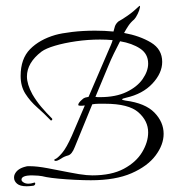

<svg xmlns="http://www.w3.org/2000/svg" viewBox="-20 -620 594 670"><path d="M73 30Q50 30 39.5 21Q29 12 29 0Q29 -7 31 -11Q40 -32 71 -39Q74 -40 77.5 -40Q81 -40 85 -40Q109 -40 146.5 -33Q184 -26 221.5 -18.5Q259 -11 282 -9Q287 -9 292.5 -8.5Q298 -8 302 -8Q369 -8 412 -31Q455 -54 476 -89Q497 -124 497 -158Q497 -198 463 -228Q429 -258 346 -258Q336 -258 325 -258Q314 -258 302 -256L241 -107Q231 -81 217.5 -77.5Q204 -74 194 -67Q177 -56 171.5 -59Q166 -62 173 -65Q181 -68 196.5 -86Q212 -104 231 -147L276 -252Q253 -249 253 -254Q253 -261 267 -273Q272 -278 277.5 -279.5Q283 -281 289 -282L351 -426Q352 -429 357 -440Q362 -451 367 -463Q372 -475 373 -480Q363 -481 351.5 -481.5Q340 -482 329 -482Q287 -482 245.5 -476Q204 -470 172 -460.5Q140 -451 125 -440Q74 -401 74 -353Q74 -326 93 -291Q107 -267 124 -247Q141 -227 161 -207Q164 -204 161 -201Q158 -198 156 -201Q134 -224 109.5 -245.5Q85 -267 68.5 -293Q52 -319 52 -355Q52 -415 85 -448.5Q118 -482 173 -498Q194 -504 231.5 -508.5Q269 -513 312 -513Q345 -513 376 -510Q378 -519 381 -528Q384 -537 393 -545Q406 -552 425.5 -565.5Q445 -579 466 -599Q468 -601 468.5 -598Q469 -595 468 -593Q467 -585 460.5 -571.5Q454 -558 448 -552Q436 -542 428 -530Q420 -518 413 -505Q468 -495 507 -471.5Q546 -448 546 -404Q546 -365 512 -328.5Q478 -292 420 -279Q406 -276 406 -273Q406 -271 418 -269Q487 -260 519 -227Q551 -194 551 -153Q551 -115 523 -77.5Q495 -40 439 -15.5Q383 9 297 9Q273 9 242.5 7.5Q212 6 185 3.5Q158 1 142 -2Q126 -6 113.5 -7Q101 -8 92 -8Q55 -8 55 7Q55 12 62 16.5Q69 21 79 21Q88 21 97 18Q98 18 98.5 17.5Q99 17 100 17Q103 17 103 20Q103 26 97 28Q90 29 84 29.5Q78 30 73 30ZM329 -281Q384 -281 421.5 -299Q459 -317 478 -344.5Q497 -372 497 -398Q497 -432 469 -450.5Q441 -469 399 -476Q388 -455 377.5 -433.5Q367 -412 358 -390L313 -282Q317 -281 321 -281Q325 -281 329 -281Z"/></svg>

Font: Grey Qo
Style: Regular
Weight: 400
Designer: Robert E. Leuschke
Foundry: Robert E. Leuschke
Version: Version 2.010